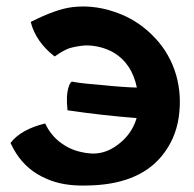

<svg xmlns="http://www.w3.org/2000/svg" viewBox="-20 -560 599 592"><path d="M523 -329Q541 -266 531 -198Q521 -130 478 -78Q404 11 245 12Q174 14 123 -9Q64 -34 30 -87Q21 -101 13 -118Q12 -119 13 -120Q45 -161 118 -179Q120 -179 120 -178Q135 -146 162 -124Q192 -100 227 -92Q262 -83 291 -89Q325 -96 358 -126Q389 -155 401 -195V-196Q296 -204 188 -220V-222Q183 -266 192 -293Q196 -305 201 -308Q202 -309 209 -307Q239 -302 292 -298Q359 -291 402 -290Q387 -363 332 -397Q292 -420 244 -420Q216 -418 193 -411Q174 -404 149 -386L147 -387Q91 -431 75 -491L76 -493Q153 -532 203 -538Q277 -547 353 -516Q412 -492 458 -443Q504 -394 523 -329Z"/></svg>

Font: Tovari Sans
Style: Bold
Weight: 700
Designer: Verneri Kontto, Denis Ignatov
Foundry: Verneri Kontto
Version: Version 1.10 May 7, 2019